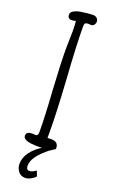

<svg xmlns="http://www.w3.org/2000/svg" viewBox="-178 -799 613 1020"><g transform="rotate(20 128.5 -289.5)"><path d="M37 -31Q37 -55 67 -55H79Q83 -54 88 -54Q96 -54 99.5 -59Q103 -64 103 -77Q103 -162 93 -309Q84 -462 84 -540Q84 -568 85 -591L86 -642Q86 -675 83 -697Q72 -693 60 -693Q37 -693 37 -717Q37 -729 51.5 -738Q66 -747 89 -751Q131 -758 160 -758Q172 -758 180.5 -750Q189 -742 189 -731Q189 -720 182.5 -712Q176 -704 166 -704Q160 -704 156 -705H148Q138 -705 133.5 -700.5Q129 -696 129 -684Q129 -578 142 -392Q154 -197 154 -99V-61Q161 -62 174 -62Q216 -62 216 -27V-21L191 -4Q190 -4 185 -3.5Q180 -3 165 -3Q131 -1 123 -1Q37 -1 37 -31ZM61 119Q61 82 86 49.5Q111 17 151 -6H192Q105 61 105 112Q105 137 123 137Q138 137 160 121L171 150Q164 160 146.5 169.5Q129 179 115 179Q89 179 75 160.5Q61 142 61 119Z"/></g></svg>

Font: Amatic SC
Style: Bold
Weight: 700
Designer: Multiple Designers
Foundry: Vernon Adams
Version: Version 2.505